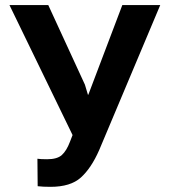

<svg xmlns="http://www.w3.org/2000/svg" viewBox="-20 -731 671 762"><path d="M180.5 10.5Q149.5 10.5 129.5 8L128.5 -101Q140.5 -99 167 -99Q207 -99 225.5 -115.8Q244 -132.5 257.5 -168L268 -195L17.5 -711H171.5L317 -395L329 -355H330.5L465.5 -711H616L373.5 -135Q342 -63.5 301 -26.5Q260 10.5 180.5 10.5Z"/></svg>

Font: Roberto Sans
Style: Bold
Weight: 700
Designer: Google (font) & Cristiano Sobral (main changes)
Version: Version 1.000;October 12, 2021;FontCreator 14.0.0.2814 64-bi